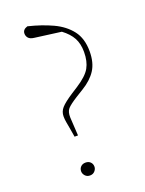

<svg xmlns="http://www.w3.org/2000/svg" viewBox="-136 -764 635 841"><g transform="rotate(-20 181.5 -344.0)"><path d="M135 10Q121 10 112.5 0.5Q104 -9 104 -20Q104 -33 112.5 -41.5Q121 -50 135 -50Q149 -50 157.5 -41.5Q166 -33 166 -20Q166 -9 157.5 0.5Q149 10 135 10ZM319 -502Q319 -449 297 -415Q275 -381 232 -355L198 -334Q163 -312 151 -298.5Q139 -285 140 -258L145 -173H129L123 -209Q119 -232 116.5 -245.5Q114 -259 114 -273Q114 -295 129 -312Q144 -329 184 -355L212 -373Q262 -405 278.5 -434.5Q295 -464 295 -508Q295 -546 280.5 -573Q266 -600 234 -624L113 -640Q93 -642 85 -651Q77 -660 77 -672Q77 -691 100 -698Q162 -683 211.5 -660Q261 -637 290 -599.5Q319 -562 319 -502Z"/></g></svg>

Font: Source Serif Pro ExtraLight
Style: Regular
Weight: 200
Designer: Frank Grießhammer
Foundry: Adobe Systems Incorporated
Version: Version 3.001;hotconv 1.0.111;makeotfexe 2.5.65597